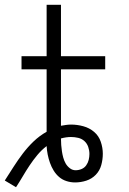

<svg xmlns="http://www.w3.org/2000/svg" viewBox="-20 -755 540 803"><path d="M47 28 0 0Q18 -28 36.5 -57Q55 -86 75.5 -113Q96 -140 120.5 -163.5Q145 -187 175 -204V-465H70V-520H175V-735H235V-520H420V-465H235V-229Q246 -231 256.5 -232.5Q267 -234 277 -234Q303 -234 328.5 -227Q354 -220 373.5 -203.5Q393 -187 401.5 -162Q410 -137 410 -112Q410 -88 403.5 -64.5Q397 -41 380.5 -24Q364 -7 341 0.5Q318 8 294 8Q276 8 258.5 2.5Q241 -3 227.5 -14.5Q214 -26 204.5 -41.5Q195 -57 189 -74Q183 -91 179.5 -108.5Q176 -126 175 -144Q154 -128 136.5 -107Q119 -86 104 -63.5Q89 -41 75.5 -18Q62 5 47 28ZM296 -43Q309 -43 321 -48Q333 -53 340.5 -63.5Q348 -74 351 -86.5Q354 -99 354 -111Q354 -126 349 -140.5Q344 -155 333 -165Q322 -175 307 -178.5Q292 -182 277 -182Q267 -182 256.5 -180.5Q246 -179 235 -176V-175Q235 -162 236 -148.5Q237 -135 239 -122Q241 -109 244.5 -96Q248 -83 254.5 -71.5Q261 -60 272 -51.5Q283 -43 296 -43Z"/></svg>

Font: Iosevka Term Curly Light
Style: Regular
Weight: 300
Designer: Belleve Invis
Foundry: Belleve Invis
Version: Version 32.3.0